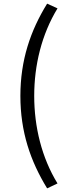

<svg xmlns="http://www.w3.org/2000/svg" viewBox="-20 -838 378 1055"><path d="M239 197 296 170C209 28 168 -141 168 -311C168 -481 209 -649 296 -792L239 -818C147 -669 92 -507 92 -311C92 -114 147 47 239 197Z"/></svg>

Font: Noto Sans JP
Style: Regular
Weight: 400
Designer: Ryoko NISHIZUKA  (kana, bopomofo & ideographs); Paul D. Hunt (Latin, Greek & Cyrillic); Sandoll Communications , Soo-you
Foundry: Adobe
Version: Version 2.002;hotconv 1.0.116;makeotfexe 2.5.65601